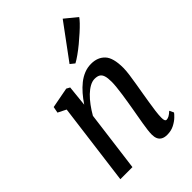

<svg xmlns="http://www.w3.org/2000/svg" viewBox="-251 -951 1061 1061"><g transform="rotate(-45 279.0 -421.0)"><path d="M199 -432.5Q217.5 -460 238.2 -484Q259 -508 282.2 -526.5Q305.5 -545 331.2 -555.2Q357 -565.5 385.5 -565.5Q436.5 -565.5 466.2 -534Q496 -502.5 496 -423.5Q496 -403 491.8 -371.8Q487.5 -340.5 481.8 -307Q476 -273.5 471.5 -246.5Q467.5 -220.5 462.2 -189.5Q457 -158.5 453.2 -129.2Q449.5 -100 449.5 -79Q449.5 -64.5 452.8 -58Q456 -51.5 462.5 -51.5Q471.5 -51.5 482.2 -57.2Q493 -63 507.5 -76.5L519.5 -51Q515.5 -44.5 500 -29.5Q484.5 -14.5 460.5 -2.2Q436.5 10 406 10Q385 10 371.5 2.5Q358 -5 352 -18.8Q346 -32.5 346 -51.5Q346 -65.5 348.5 -86.5Q351 -107.5 355.2 -132Q359.5 -156.5 363.8 -181.5Q368 -206.5 372 -228.5Q375 -247 379.2 -271.8Q383.5 -296.5 387.2 -323.2Q391 -350 393.5 -374Q396 -398 396 -414Q396 -444.5 390.5 -461.5Q385 -478.5 373 -485.8Q361 -493 340.5 -493Q322 -493 302 -482Q282 -471 262.2 -452Q242.5 -433 224 -408Q205.5 -383 189.5 -355L143.5 0H49L111.5 -482L63.5 -506L70.5 -542.5L191.5 -565.5L211.5 -554.5ZM300.5 -648.5 451 -852.5 522 -794.5Q516 -785 499.8 -768Q483.5 -751 461 -730.8Q438.5 -710.5 414 -690.2Q389.5 -670 366.2 -653.5Q343 -637 326 -628Z"/></g></svg>

Font: Merriweather 24pt SemiCondensed
Style: Italic
Weight: 400
Width: 4
Italic angle: -7.8°
Designer: Eben Sorkin
Foundry: Eben Sorkin
Version: Version 2.101